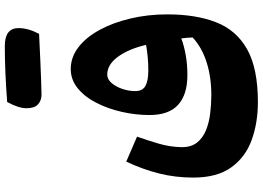

<svg xmlns="http://www.w3.org/2000/svg" viewBox="-167 -623 1093 799"><g transform="rotate(-90 379.5 -223.5)"><path d="M719.2 -73.7Q719.2 44.4 686.5 128.9Q653.8 213.4 574.2 258.3Q494.6 303.2 354.5 303.2Q267.6 303.2 196.3 277.3Q125 251.5 82.5 192.4Q40 133.3 40 34.2Q40 -40 57.1 -108.2Q74.2 -176.3 106.4 -244.6L210.4 -199.7Q195.3 -157.2 181.4 -110.1Q167.5 -63 166.5 -13.7Q166.5 25.9 185.8 50Q205.1 74.2 237.1 87.2Q269 100.1 307.1 104.7Q345.2 109.4 383.3 109.4Q459 109.4 520.5 89.6Q582 69.8 623 31.7Q622.6 19.5 621.8 8.5Q621.1 -2.4 619.1 -15.6Q588.4 -3.9 549.6 2.9Q510.7 9.8 466.3 9.8Q385.3 9.8 342.8 -28.8Q300.3 -67.4 300.3 -147.9Q300.3 -205.6 313.5 -263.4Q326.7 -321.3 351.3 -369.4Q376 -417.5 411.6 -446.5Q447.3 -475.6 491.7 -475.6Q541 -475.6 582.5 -443.6Q624 -411.6 654.5 -355.5Q685.1 -299.3 702.1 -226.8Q719.2 -154.3 719.2 -73.7ZM592.3 -162.1Q575.2 -234.9 542.7 -279.3Q510.3 -323.7 468.3 -323.7Q449.2 -323.7 433.6 -305.7Q418 -287.6 408.9 -260.7Q399.9 -233.9 399.9 -207.5Q399.9 -176.3 421.9 -164.6Q443.8 -152.8 485.4 -152.8Q540.5 -152.8 592.3 -162.1ZM638.2 -607.4Q615.7 -606 524.9 -602.1Q434.1 -598.1 385.3 -597.2Q360.8 -597.2 344.7 -611.8Q328.6 -626.5 328.6 -659.7Q328.6 -692.9 354.5 -740.2Q483.9 -750 587.4 -750Q662.1 -750 662.1 -692.9Q662.1 -652.8 638.2 -607.4Z"/></g></svg>

Font: Pinar DS4-Bold
Style: Regular
Weight: 700
Designer: Amin Abedi
Version: Version 2.000